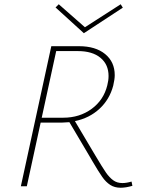

<svg xmlns="http://www.w3.org/2000/svg" viewBox="-20 -875 667 902"><path d="M374 -719 241 -840 256 -855 379 -747 547 -855 557 -839ZM602 -2Q571 7 547 7Q518 7 497.5 -6.5Q477 -20 460.5 -43.5Q444 -67 414 -118L403 -137L306 -301Q282 -299 270 -299H171L106 0H78L221 -658H351Q429 -658 474 -621Q519 -584 519 -522Q519 -503 512 -473Q495 -408 447.5 -364Q400 -320 332 -306L427 -146Q462 -87 478 -64Q494 -41 512 -28Q530 -15 555 -15Q574 -15 598 -22ZM277 -322Q354 -322 410.5 -363.5Q467 -405 484 -474Q490 -497 490 -518Q490 -572 452 -603.5Q414 -635 346 -635H244L176 -322Z"/></svg>

Font: Ysabeau Infant Extralight
Style: Italic
Weight: 200
Italic angle: -12°
Designer: Christian Thalmann (Catharsis Fonts)
Version: Version 0.003